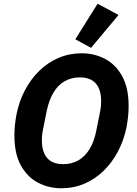

<svg xmlns="http://www.w3.org/2000/svg" viewBox="-20 -995 735 1027"><path d="M308 12Q241 12 184 -17.5Q127 -47 92 -109.5Q57 -172 57 -271Q57 -300 60 -327.5Q63 -355 68 -382Q82 -453 113.5 -512.5Q145 -572 190.5 -616.5Q236 -661 293.5 -685.5Q351 -710 417 -710Q484 -710 541 -680.5Q598 -651 633 -588.5Q668 -526 668 -427Q668 -399 665 -371Q662 -343 657 -316Q643 -246 611.5 -186Q580 -126 534.5 -81.5Q489 -37 431.5 -12.5Q374 12 308 12ZM318 -117Q365 -117 400.5 -138Q436 -159 460 -199Q484 -239 495 -296L516 -401Q519 -416 520 -429.5Q521 -443 521 -453Q521 -516 492.5 -548.5Q464 -581 407 -581Q361 -581 325 -560Q289 -539 265.5 -499Q242 -459 230 -402L209 -297Q206 -282 205 -269Q204 -256 204 -245Q204 -182 232.5 -149.5Q261 -117 318 -117ZM614 -915 467 -739 383 -785 502 -975Z"/></svg>

Font: IBM Plex Sans
Style: Bold Italic
Weight: 700
Italic angle: -11.31°
Designer: Mike Abbink, Paul van der Laan, Pieter van Rosmalen
Foundry: Bold Monday
Version: Version 3.201